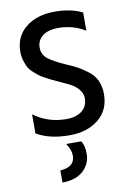

<svg xmlns="http://www.w3.org/2000/svg" viewBox="-100 -740 722 1059"><g transform="rotate(-10 260.5 -211.0)"><path d="M472 -184Q472 -95 409 -44Q346 7 246 7Q135 7 62 -36V-143Q141 -84 245 -84Q300 -84 332 -109.5Q364 -135 364 -180Q364 -207 345 -229.5Q326 -252 304 -263.5Q282 -275 238 -295Q212 -307 201.5 -312Q191 -317 167 -330Q143 -343 131.5 -352Q120 -361 103 -377Q86 -393 78.5 -409Q71 -425 64.5 -446.5Q58 -468 58 -493Q58 -579 120.5 -629Q183 -679 282 -679Q373 -679 437 -647V-545Q370 -587 285 -587Q230 -587 198.5 -562.5Q167 -538 167 -498Q167 -458 198 -434Q229 -410 293 -382Q335 -364 358.5 -351Q382 -338 412.5 -314.5Q443 -291 457.5 -258.5Q472 -226 472 -184ZM321 123Q321 179 280 217.5Q239 256 162 257V189Q244 184 244 120Q244 88 219 51H303Q321 76 321 123Z"/></g></svg>

Font: Hind Siliguri Medium
Style: Regular
Weight: 500
Designer: Jyotish Sonowal
Foundry: Indian Type Foundry
Version: Version 1.001;PS 1.0;hotconv 1.0.86;makeotf.lib2.5.63406; tt